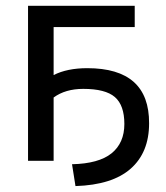

<svg xmlns="http://www.w3.org/2000/svg" viewBox="-20 -544 564 652"><path d="M276.4 -312.5Q487.3 -312.5 486.3 -125Q486.3 -26.4 423.8 28.8Q361.3 84 236.3 87.9L224.6 13.7Q315.4 11.7 358.9 -23.4Q402.3 -58.6 402.3 -123Q402.3 -186.5 370.1 -214.4Q337.9 -242.2 262.7 -242.2Q202.1 -242.2 162.1 -212.9V2H75.2V-524.4H437.5V-452.1H162.1V-289.1Q208 -312.5 276.4 -312.5Z"/></svg>

Font: Gen Shin Gothic Regular
Style: Regular
Weight: 400
Designer: [Source Han Sans]
Ryoko NISHIZUKA  (kana & ideographs); Paul D. Hunt (Latin, Greek & Cyrillic); Wenlong ZHANG  (bopomofo
Version: Version 1.002.20150607